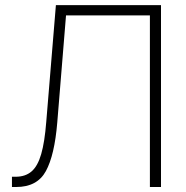

<svg xmlns="http://www.w3.org/2000/svg" viewBox="-20 -748 743 768"><path d="M27.8 0V-41H42.5Q81.5 -41 106.2 -62.3Q130.9 -83.5 144.8 -131.6Q158.7 -179.7 165 -260.3L203.6 -727.5H624V0H579.6V-686.5H244.1L209 -257.3Q198.2 -127.4 163.6 -63.7Q128.9 0 44.9 0Z"/></svg>

Font: Inter Display ExtraLight
Style: Regular
Weight: 200
Designer: Rasmus Andersson
Foundry: rsms
Version: Version 4.000;git-a52131595